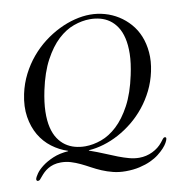

<svg xmlns="http://www.w3.org/2000/svg" viewBox="-91 -778 961 1022"><g transform="rotate(-10 389.0 -267.0)"><path d="M154.3 -338.9Q141.1 -275.9 139.9 -226.6Q138.7 -177.2 147.5 -140.6Q156.2 -104 173.3 -78.6Q190.4 -53.2 212.9 -37.6Q235.4 -22 262.2 -14.9Q289.1 -7.8 317.4 -7.8Q359.9 -7.8 404.8 -23.9Q449.7 -40 491 -78.4Q532.2 -116.7 566.4 -180.4Q600.6 -244.1 620.6 -338.9Q634.3 -402.3 635.3 -451.4Q636.2 -500.5 627.4 -537.1Q618.7 -573.7 601.8 -599.1Q585 -624.5 562.3 -640.4Q539.6 -656.2 512.9 -663.1Q486.3 -669.9 458 -669.9Q415.5 -669.9 370.4 -653.8Q325.2 -637.7 283.9 -599.4Q242.7 -561 208.5 -497.3Q174.3 -433.6 154.3 -338.9ZM730.5 -338.9Q719.2 -286.1 696.3 -239.7Q673.3 -193.4 642.3 -154.8Q611.3 -116.2 573.7 -85.4Q536.1 -54.7 495.6 -33Q455.1 -11.2 413.3 1.2Q371.6 13.7 332 16.1V18.1Q376.5 33.7 412.1 48.8Q447.8 64 478.3 75.7Q508.8 87.4 535.9 94.7Q563 102.1 589.8 102.1Q627.9 102.1 661.9 85.7Q695.8 69.3 717.3 42Q725.6 31.2 730.7 24.7Q735.8 18.1 741.7 18.1Q751 18.1 748.5 28.8Q747.1 36.1 740.2 48.6Q733.4 61 720.2 75.4Q707 89.8 687.7 105Q668.5 120.1 642.1 132.3Q615.7 144.5 581.8 152.3Q547.9 160.2 506.3 160.2Q469.7 160.2 438.7 152.3Q407.7 144.5 380.1 132.8Q352.5 121.1 327.1 107.2Q301.8 93.3 277.1 81.5Q252.4 69.8 227.1 62Q201.7 54.2 173.8 54.2Q151.4 54.2 134.3 59.1Q117.2 64 103.8 72Q90.3 80.1 80.1 89.8Q69.8 99.6 61.5 109.9Q53.2 119.6 48.8 124.8Q44.4 129.9 37.1 129.9Q32.2 129.9 30.3 126Q28.3 122.1 29.3 118.2Q31.7 107.9 44.4 89.8Q57.1 71.8 81.1 53.5Q105 35.2 140.1 20.3Q175.3 5.4 222.2 2L222.7 0Q176.8 -14.6 137.7 -44.2Q98.6 -73.7 73.2 -116.9Q47.9 -160.2 39.1 -216.1Q30.3 -272 44.4 -338.9Q56.2 -394 80.6 -441.9Q105 -489.7 138.2 -529.3Q171.4 -568.8 211.2 -599.4Q251 -629.9 293.7 -650.9Q336.4 -671.9 379.9 -682.9Q423.3 -693.8 463.4 -693.8Q503.4 -693.8 542.2 -682.9Q581.1 -671.9 614.5 -650.9Q647.9 -629.9 674.8 -599.4Q701.7 -568.8 717.8 -529.3Q733.9 -489.7 738 -441.9Q742.2 -394 730.5 -338.9Z"/></g></svg>

Font: XB Zar
Style: Italic
Weight: 400
Italic angle: -12°
Designer: Behnam
Foundry: Irmug
Version: Version 8.005 2009